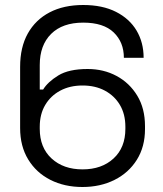

<svg xmlns="http://www.w3.org/2000/svg" viewBox="-20 -734 652 768"><path d="M309.8 14Q238 14 181.6 -14.5Q125.2 -43 92.9 -96Q60.5 -149 60.5 -221.8V-466.8Q60.5 -545 91.2 -600Q122 -655 178.4 -684.5Q234.8 -714 312.8 -714Q390 -714 444.1 -686.5Q498.2 -659 526.4 -611.5Q554.5 -564 554.5 -502.8H475.5Q475.5 -565 434.9 -604.2Q394.2 -643.5 312.8 -643.5Q230 -643.5 184.5 -598.4Q139 -553.2 139 -474V-375.8H152.5Q171 -406.2 213.1 -432.1Q255.2 -458 330.5 -458Q394.5 -458 446.4 -430.1Q498.2 -402.2 529.1 -351.2Q560 -300.2 560 -229.5V-217.5Q560 -147 527.4 -94.9Q494.8 -42.8 438.1 -14.4Q381.5 14 309.8 14ZM310.2 -56.5Q386.8 -56.5 434.1 -100Q481.5 -143.5 481.5 -218.8V-226.8Q481.5 -277.2 459.8 -314Q438 -350.8 399.6 -371.4Q361.2 -392 310.2 -392Q259.5 -392 221 -371.4Q182.5 -350.8 160.8 -314Q139 -277.2 139 -226.8V-218.8Q139 -143.5 186.4 -100Q233.8 -56.5 310.2 -56.5Z"/></svg>

Font: Space Grotesk Variable Light
Style: Regular
Weight: 300
Designer: Florian Karsten
Foundry: Florian Karsten
Version: Version 2.000